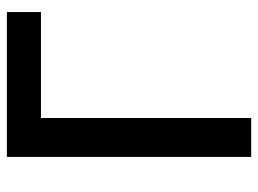

<svg xmlns="http://www.w3.org/2000/svg" viewBox="-116 -634 750 558"><g transform="rotate(-90 259.0 -355.0)"><path d="M503 -611H195V0H82V-710H503Z"/></g></svg>

Font: IngvarSans
Style: Regular
Weight: 600
Version: Version 3.000